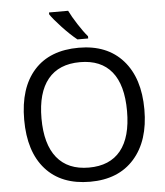

<svg xmlns="http://www.w3.org/2000/svg" viewBox="-61 -985 903 1049"><g transform="rotate(-5 390.5 -460.5)"><path d="M720.2 -357.9Q720.2 -186.5 633.5 -88.4Q546.9 9.8 391.1 9.8Q233.4 9.8 147.2 -86.7Q61 -183.1 61 -358.9Q61 -533.2 146.7 -629.2Q232.4 -725.1 392.1 -725.1Q547.4 -725.1 633.8 -627.7Q720.2 -530.3 720.2 -357.9ZM155.8 -357.9Q155.8 -216.3 215.8 -142.1Q275.9 -67.9 391.1 -67.9Q505.9 -67.9 565.4 -141.1Q625 -214.4 625 -357.9Q625 -501 565.9 -573.5Q506.8 -646 392.1 -646Q275.9 -646 215.8 -572.5Q155.8 -499 155.8 -357.9ZM448.2 -771H389.2Q352.5 -800.3 308.8 -846.9Q265.1 -893.6 247.1 -920.9V-931.2H352.1Q367.7 -898.9 396.5 -854.2Q425.3 -809.6 448.2 -783.2Z"/></g></svg>

Font: Noto Sans Southeast Asian
Style: Regular
Weight: 400
Designer: Monotype Design Team
Foundry: Monotype Imaging Inc.
Version: Version 1.06 uh; ttfautohint (v1.4.1)